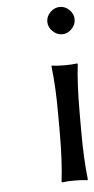

<svg xmlns="http://www.w3.org/2000/svg" viewBox="-50 -679 351 714"><g transform="rotate(-5 126.0 -322.5)"><path d="M165.5 -561.5Q149.9 -577.1 149.9 -597.2Q149.9 -617.2 165.5 -632.6Q181.2 -647.9 201.2 -647.9Q221.2 -647.9 236.6 -632.6Q252 -617.2 252 -597.2Q252 -577.1 236.6 -561.5Q221.2 -545.9 201.2 -545.9Q181.2 -545.9 165.5 -561.5ZM160.2 -180.2V-250Q160.2 -356.4 150.9 -430.2L152.8 -433.1Q171.4 -430.2 200.2 -430.2Q229 -430.2 247.1 -433.1L249 -430.2Q240.2 -356.9 240.2 -250V-180.2Q240.2 -73.2 249 0L247.1 2.9Q229 0 200.2 0Q170.9 0 152.8 2.9L150.9 0Q160.2 -73.7 160.2 -180.2Z"/></g></svg>

Font: Linear Smooth
Style: Regular
Weight: 400
Designer: Philipp H. Poll, Flanker
Foundry: Philipp H. Poll, reworked by Flanker
Version: Version 1.061 | FøM Fix